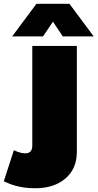

<svg xmlns="http://www.w3.org/2000/svg" viewBox="-115 -789 514 1012"><path d="M-95.2 167 -42 2.9 -37.1 4.9Q-6.3 19 16.1 19Q35.2 20 45.2 9.8Q55.2 -0.5 55.2 -21V-546.9H290V12.2Q290 100.6 229.2 152.3Q168.5 204.1 67.9 203.1Q-20.5 203.1 -90.8 168ZM-50.8 -597.2 77.1 -769H251L378.9 -597.2H215.8L164.1 -674.8L111.8 -597.2Z"/></svg>

Font: Trueno UltraBlack
Style: Regular
Weight: 950
Designer: Julieta Ulanovsky
Foundry: Julieta Ulanovsky
Version: Version 3.001b | FøM Fix